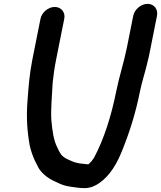

<svg xmlns="http://www.w3.org/2000/svg" viewBox="-20 -797 834 994"><path d="M189.7 -700 147.8 -490C132.3 -412.1 127.9 -348.2 122.7 -279C115.1 -187.9 121.1 -116.3 133.8 -44C140.5 -13.9 150.3 12.9 161.6 37L172.4 58C186.9 94.2 225.5 125.4 263.7 142C282.2 151 301.7 160.8 324.9 166L348.1 170C369.8 173.7 396.6 177 420.7 177C451.7 175.5 472.9 165.3 495.1 150C550.6 110.3 585.4 51.2 614.6 -23C652 -116.5 682.4 -212.4 704.7 -324C714.1 -371 729.2 -415.6 739.8 -460L751.4 -508L792.7 -715C799.5 -748.9 777.7 -777 744.1 -777C710.6 -777 676.5 -748.9 669.7 -715L637.4 -553C621.3 -472.5 597.3 -402.4 581.7 -324C556.5 -197.8 518.4 -77.1 467.2 19L456 35C450.6 41.2 443.9 48.4 437.2 54C434.6 54 431.6 53.7 428.4 53C404.8 50.8 382.8 48.8 363.6 42C338.6 31.9 305.5 20.4 292.6 -3C285.3 -14.6 284.5 -16 277.4 -32C257 -70.6 250.8 -122.3 245.9 -175C242.1 -228.2 249.7 -307.6 252.7 -369C256.7 -408.2 262.3 -447.2 270.8 -490L312.7 -700C319.4 -733.3 296.9 -761 263.4 -761C230 -761 196.4 -733.3 189.7 -700Z"/></svg>

Font: Smoothie
Style: It
Weight: 400
Foundry: Cannot Into Space Fonts
Version: Version 0.8